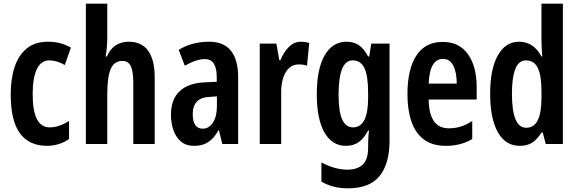

<svg xmlns="http://www.w3.org/2000/svg" viewBox="-20 -780 3128 1040"><path d="M236 10Q137 10 87.5 -58.5Q38 -127 38 -269Q38 -354 59.5 -418Q81 -482 125.5 -518Q170 -554 239 -554Q277 -554 307.5 -545.5Q338 -537 364 -522L331 -428Q287 -453 247 -453Q203 -453 180 -406.5Q157 -360 157 -269Q157 -90 249 -90Q300 -90 354 -125V-27Q329 -9 298 0.5Q267 10 236 10Z M561 -578Q561 -521 552 -474H559Q575 -513 605.5 -533.5Q636 -554 677 -554Q748 -554 783 -504.5Q818 -455 818 -362V0H702V-331Q702 -393 688.5 -421.5Q675 -450 644 -450Q598 -450 579.5 -406Q561 -362 561 -268V0H445V-760H561Z M1113 -554Q1192 -554 1231 -505Q1270 -456 1270 -362V0H1184L1166 -74H1163Q1140 -32 1109 -11Q1078 10 1032 10Q987 10 959.5 -14Q932 -38 919 -76Q906 -114 906 -158Q906 -242 953 -286Q1000 -330 1088 -334L1154 -337V-363Q1154 -460 1090 -460Q1044 -460 981 -424L948 -510Q1020 -554 1113 -554ZM1114 -255Q1024 -251 1024 -162Q1024 -83 1078 -83Q1112 -83 1133.5 -116Q1155 -149 1155 -206V-258Z M1610 -554Q1620 -554 1631 -552.5Q1642 -551 1655 -547L1643 -424Q1625 -431 1598 -431Q1553 -431 1528 -389Q1503 -347 1503 -279V0H1387V-544H1477L1493 -454H1499Q1515 -495 1543.5 -524.5Q1572 -554 1610 -554Z M1857 -554Q1896 -554 1923.5 -535.5Q1951 -517 1974 -474H1980L1991 -544H2090V-17Q2090 106 2036.5 173Q1983 240 1864 240Q1822 240 1787.5 231Q1753 222 1721 204V100Q1795 139 1861 139Q1915 139 1944.5 112Q1974 85 1974 19V7Q1974 -9 1975 -31Q1976 -53 1979 -73H1974Q1952 -31 1923.5 -10.5Q1895 10 1853 10Q1779 10 1737.5 -62.5Q1696 -135 1696 -269Q1696 -406 1738.5 -480Q1781 -554 1857 -554ZM1890 -453Q1814 -453 1814 -267Q1814 -176 1833.5 -133Q1853 -90 1892 -90Q1974 -90 1974 -250V-276Q1974 -369 1954 -411Q1934 -453 1890 -453Z M2378 -553Q2468 -553 2515 -486Q2562 -419 2562 -309V-241H2302Q2304 -85 2411 -85Q2444 -85 2474.5 -94Q2505 -103 2538 -125V-27Q2477 10 2395 10Q2322 10 2276 -24.5Q2230 -59 2208.5 -122Q2187 -185 2187 -269Q2187 -406 2235.5 -479.5Q2284 -553 2378 -553ZM2380 -461Q2345 -461 2325 -429Q2305 -397 2302 -327H2454Q2454 -387 2435.5 -424Q2417 -461 2380 -461Z M2796 10Q2718 10 2676.5 -64Q2635 -138 2635 -272Q2635 -406 2676.5 -480Q2718 -554 2792 -554Q2870 -554 2913 -474H2917Q2915 -503 2914 -524.5Q2913 -546 2913 -562V-760H3029V0H2936L2920 -62H2913Q2890 -25 2863 -7.5Q2836 10 2796 10ZM2830 -88Q2872 -88 2892.5 -128Q2913 -168 2913 -253V-284Q2913 -371 2893 -412Q2873 -453 2829 -453Q2790 -453 2771.5 -407Q2753 -361 2753 -273Q2753 -88 2830 -88Z"/></svg>

Font: Noto Sans Bengali ExtraCondensed SemiBold
Style: Regular
Weight: 600
Width: 2
Designer: Joana Ranito - Universal Thirst; Jelle Bosma - Monotype Design Team
Foundry: Universal Thirst ehf.
Version: Version 3.000; ttfautohint (v1.8.4.7-5d5b)